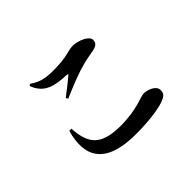

<svg xmlns="http://www.w3.org/2000/svg" viewBox="-144 -995 1288 1288"><g transform="rotate(-45 500.0 -351.0)"><path d="M233 -712C272 -607 358 -594 461 -590C473 -589 474 -586 466 -579C437 -555 386 -514 347 -485L356 -470C445 -509 534 -544 594 -559C631 -569 669 -575 701 -581C737 -588 753 -603 753 -631C753 -669 676 -700 628 -700C580 -700 554 -674 422 -674C342 -674 302 -683 244 -722ZM228 -313C238 -172 279 -92 477 -92C630 -92 709 -137 737 -137C774 -137 835 -115 835 -73C835 -41 823 -28 780 -12C725 7 625 20 509 20C217 20 153 -119 208 -312Z"/></g></svg>

Font: Noto Serif CJK HK
Style: Bold
Weight: 700
Designer: Ryoko NISHIZUKA 西塚涼子 (kana & ideographs); Frank Grießhammer (Latin, Greek & Cyrillic); Wenlong ZHANG 张文龙 (bopomofo); San
Foundry: Adobe
Version: Version 2.001;hotconv 1.1.0;makeotfexe 2.6.0